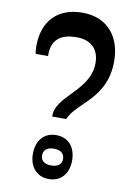

<svg xmlns="http://www.w3.org/2000/svg" viewBox="-105 -1051 787 1128"><g transform="rotate(10 288.0 -486.5)"><path d="M307 -353C355 -463 526 -511 526 -736C526 -883 442 -985 295 -985C146 -985 60 -895 60 -744C60 -725 62 -710 64 -699H138V-708C138 -810 208 -837 285 -837C370 -837 420 -790 420 -706C420 -539 217 -476 224 -353ZM267 12C340 12 384 -41 384 -118C384 -198 340 -250 267 -250C195 -250 150 -198 150 -118C150 -41 195 12 267 12ZM267 -69C223 -69 205 -90 205 -118C205 -148 223 -169 267 -169C311 -169 330 -148 330 -118C330 -90 311 -69 267 -69Z"/></g></svg>

Font: Noto Serif Myanmar Condensed SemiBold
Style: Regular
Weight: 600
Width: 3
Designer: Ben Mitchell and the Monotype Design Team
Foundry: Monotype Imaging Inc.
Version: Version 2.106